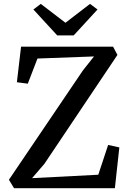

<svg xmlns="http://www.w3.org/2000/svg" viewBox="-20 -992 686 1012"><path d="M54 0 27 -44.5 417.5 -621.5 475.5 -694.5 177.5 -683.5 126.5 -551 69 -558.5 91 -746H576L599 -702.5L214 -128.5L149 -53L498 -71L550 -228L609 -215L585.5 0ZM281.5 -805.5 156 -942 195 -971.5 325 -872 454.5 -971.5 494 -942 368.5 -805.5Z"/></svg>

Font: Merriweather Light 18pt
Style: Regular
Weight: 400
Version: Version 2.100